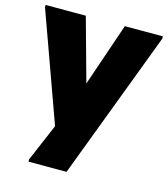

<svg xmlns="http://www.w3.org/2000/svg" viewBox="-115 -637 841 960"><g transform="rotate(15 305.5 -157.5)"><path d="M122 232V220L263 -111L412 -547H609V-535L319 232ZM218 64 2 -535V-547H210L322 -142Z"/></g></svg>

Font: Kufam ExtraBold
Style: Regular
Weight: 800
Designer: Wael Morcos, Artur Schmal
Foundry: Original Type
Version: Version 1.300; ttfautohint (v1.8.3)